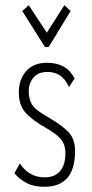

<svg xmlns="http://www.w3.org/2000/svg" viewBox="-20 -704 353 734"><path d="M150 10Q109 10 81.5 -4.5Q54 -19 35 -42L56 -79Q91 -26 151 -26Q189 -26 209.5 -49.5Q230 -73 230 -118Q230 -151 212.5 -172Q195 -193 154 -216Q107 -242 79.5 -271Q52 -300 52 -351Q52 -400 80 -432Q108 -464 160 -464Q235 -464 265 -404L244 -371Q229 -403 208.5 -416Q188 -429 162 -429Q126 -429 108 -407.5Q90 -386 90 -356Q90 -331 97 -314.5Q104 -298 122 -283.5Q140 -269 172 -251Q220 -223 243.5 -197Q267 -171 267 -127Q267 10 150 10ZM90 -684 159 -579 226 -684 250 -662 166 -524H152L65 -662Z"/></svg>

Font: Inconsolata ExtraCondensed Light
Style: Regular
Weight: 300
Width: 2
Monospace: yes
Designer: Raph Levien, Cyreal, Brenton Simpson
Foundry: Raph Levien, Cyreal, Google
Version: Version 3.100; ttfautohint (v1.8.4.7-5d5b)